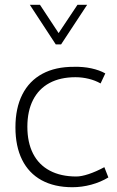

<svg xmlns="http://www.w3.org/2000/svg" viewBox="-20 -764 484 795"><path d="M43.9 -236.8Q43.9 -316.4 72.5 -372.8Q101.1 -429.2 155.5 -458.5Q210 -487.8 286.6 -487.3Q324.2 -488.3 358.2 -481Q392.1 -473.6 416 -460L396.5 -418.5Q374 -431.2 347.2 -437.7Q320.3 -444.3 292.5 -444.3Q229.5 -444.3 184.8 -420.2Q140.1 -396 116.7 -349.9Q93.3 -303.7 93.3 -239.3Q93.3 -174.3 116.9 -127.9Q140.6 -81.5 186.3 -57.4Q231.9 -33.2 295.9 -33.2Q316.9 -33.2 347.2 -43.2Q377.4 -53.2 412.1 -71.8L428.7 -29.3Q396.5 -9.8 357.7 0.7Q318.8 11.2 279.8 11.2Q205.1 11.2 152.1 -17.8Q99.1 -46.9 71.5 -102.5Q43.9 -158.2 43.9 -236.8ZM103.5 -744.1H145.5L222.7 -627L300.8 -744.1H340.8L232.9 -580.1H210.9Z"/></svg>

Font: Selawik Light
Style: Regular
Weight: 300
Designer: Aaron Bell
Foundry: Microsoft Corporation
Version: Version 1.01